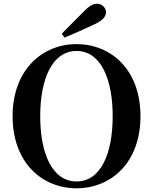

<svg xmlns="http://www.w3.org/2000/svg" viewBox="-20 -997 825 1036"><path d="M313 -815 328 -794C382 -816 436 -841 490 -866C539 -888 552 -912 552 -931C552 -954 531 -977 504 -977C482 -977 461 -965 429 -932C393 -896 353 -855 313 -815ZM393 19C578 19 738 -118 738 -370C738 -623 577 -759 393 -759C209 -759 48 -621 48 -370C48 -117 209 19 393 19ZM393 -18C261 -18 197 -170 197 -370C197 -569 261 -722 393 -722C525 -722 588 -569 588 -370C588 -170 525 -18 393 -18Z"/></svg>

Font: Noto Serif CJK KR
Style: Bold
Weight: 700
Designer: Ryoko NISHIZUKA 西塚涼子 (kana & ideographs); Frank Grießhammer (Latin, Greek & Cyrillic); Wenlong ZHANG 张文龙 (bopomofo); San
Foundry: Adobe
Version: Version 2.001;hotconv 1.1.0;makeotfexe 2.6.0